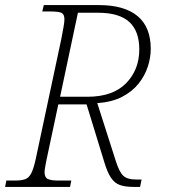

<svg xmlns="http://www.w3.org/2000/svg" viewBox="-34 -734 675 754"><path d="M-14 0 -9 -25H26Q51 -25 65.5 -30.5Q80 -36 89 -54Q98 -72 106 -108L207 -582Q212 -608 215.5 -628Q219 -648 219 -658Q219 -678 207.5 -683.5Q196 -689 162 -689H132L138 -714H355Q454 -714 506 -671Q558 -628 558 -542Q558 -508 546.5 -472.5Q535 -437 510.5 -406Q486 -375 446 -354Q406 -333 348 -329L421 -101Q435 -57 451 -43Q467 -29 500 -29H522L516 0H491Q459 0 438 -7Q417 -14 402.5 -35Q388 -56 376 -96L306 -324H195L149 -108Q146 -92 143.5 -79Q141 -66 141 -58Q141 -37 154 -31Q167 -25 193 -25H246L241 0ZM309 -354Q409 -354 461 -407Q513 -460 513 -540Q513 -612 473.5 -648Q434 -684 350 -684H272L202 -354Z"/></svg>

Font: Noto Serif ExtraLight
Style: Italic
Weight: 200
Italic angle: -12°
Designer: Monotype Design Team
Foundry: Monotype Imaging Inc.
Version: Version 2.014; ttfautohint (v1.8.4.7-5d5b)